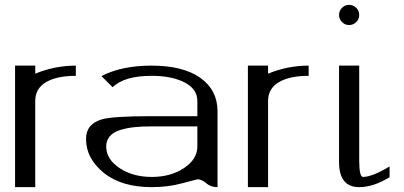

<svg xmlns="http://www.w3.org/2000/svg" viewBox="-20 -770 1664 790"><path d="M292 -500V-458Q212.9 -458 168.9 -431.6Q125 -405.3 125 -354.5V0H42V-500H125V-466.8Q205.1 -500 292 -500Z M875 0Q846.7 0 828.6 -16.1Q810.5 -32.2 792 -32.2Q790 -32.2 730.5 -16.1Q670.9 0 604.5 0Q479.5 0 406.7 -59.1Q334 -118.2 334 -198.2Q334 -260.7 400.4 -279.3Q446.3 -292 604.5 -292H792V-354.5Q792 -404.3 738.8 -431.2Q685.5 -458 604.5 -458Q491.2 -458 443.4 -411.1L397.5 -457Q480.5 -500 603.5 -500Q733.4 -500 804.2 -449.7Q875 -399.4 875 -312.5ZM792 -250H604.5Q562.5 -250 531.2 -246.6Q500 -243.2 472.7 -234.4Q445.3 -225.6 431.2 -208.5Q417 -191.4 417 -167Q417 -115.2 471.7 -78.6Q526.4 -42 604.5 -42Q682.6 -42 737.3 -78.6Q792 -115.2 792 -167Z M1250 -500V-458Q1170.9 -458 1127 -431.6Q1083 -405.3 1083 -354.5V0H1000V-500H1083V-466.8Q1163.1 -500 1250 -500Z M1416 -750Q1433.6 -750 1445.8 -737.8Q1458 -725.6 1458 -708Q1458 -691.4 1445.8 -679.2Q1433.6 -667 1416 -667Q1399.4 -667 1387.2 -679.2Q1375 -691.4 1375 -708Q1375 -725.6 1387.2 -737.8Q1399.4 -750 1416 -750ZM1458 -500V-110.4Q1458 -42 1473.6 -42Q1510.7 -42 1583 -85V-41Q1516.6 0 1458 0Q1375 0 1375 -103.5V-500Z"/></svg>

Font: okolaks
Style: Regular
Weight: 500
Version: Version 000.6.0